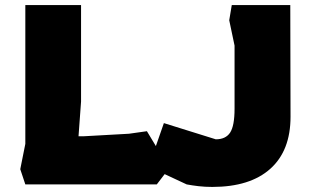

<svg xmlns="http://www.w3.org/2000/svg" viewBox="-20 -728 1237 758"><path d="M80 0 60 -60 80 -160V-708H300V-327L290 -190H310L489 -200L560 -210L648 -64L599 0ZM818 10Q789 10 763.5 7Q738 4 717 0L567 -70L627 -242L832 -178Q871 -178 888.5 -204.5Q906 -231 906 -299V-548L885 -648L895 -708H1126L1127 -267Q1127 -133 1047 -61.5Q967 10 818 10Z"/></svg>

Font: Rowdies
Style: Bold
Weight: 700
Designer: Jaikishan Patel
Version: Version 1.000; ttfautohint (v1.8.3)